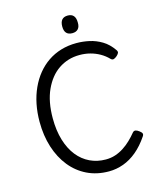

<svg xmlns="http://www.w3.org/2000/svg" viewBox="-155 -1199 1088 1324"><g transform="rotate(-15 389.0 -537.0)"><path d="M456 19Q370 19 301 -14.5Q232 -48 183 -109Q134 -170 107.5 -253Q81 -336 81 -435Q81 -501 93 -560.5Q105 -620 128.5 -671.5Q152 -723 185.5 -764Q219 -805 261.5 -834Q304 -863 355.5 -878.5Q407 -894 466 -894Q512 -894 558 -884Q604 -874 646.5 -848.5Q689 -823 722 -775Q730 -763 726 -754Q722 -745 711 -735Q697 -723 686.5 -720.5Q676 -718 666 -728Q641 -754 609.5 -772Q578 -790 542 -799.5Q506 -809 466 -809Q423 -809 385.5 -797.5Q348 -786 315.5 -764Q283 -742 257.5 -710Q232 -678 213 -636.5Q194 -595 184.5 -544.5Q175 -494 175 -435Q175 -347 196 -278Q217 -209 254.5 -162Q292 -115 343.5 -90.5Q395 -66 456 -66Q493 -66 524.5 -76.5Q556 -87 584.5 -105.5Q613 -124 637.5 -147.5Q662 -171 684 -198Q693 -208 704.5 -206Q716 -204 730 -193Q745 -182 747.5 -173Q750 -164 742 -153Q703 -95 657 -56.5Q611 -18 560 0.5Q509 19 456 19ZM458 -967Q430 -967 416 -982.5Q402 -998 402 -1029Q402 -1061 416 -1077Q430 -1093 458 -1093Q485 -1093 499 -1077Q513 -1061 513 -1029Q514 -998 499.5 -982.5Q485 -967 458 -967Z"/></g></svg>

Font: Playwrite HR Lijeva
Style: Regular
Weight: 400
Designer: Veronika Burian, José Scaglione
Foundry: TypeTogether
Version: Version 1.002